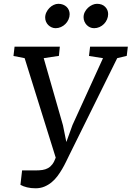

<svg xmlns="http://www.w3.org/2000/svg" viewBox="-20 -992 701 1023"><path d="M481.4 -841.8Q469.7 -841.8 459.5 -846.4Q449.2 -851.1 441.7 -859.1Q434.1 -867.2 429.7 -877.7Q425.3 -888.2 425.3 -900.4Q425.3 -915 431.9 -928Q438.5 -940.9 449 -950.7Q459.5 -960.4 472.2 -966.1Q484.9 -971.7 496.6 -971.7Q524.4 -971.7 540.3 -955.6Q556.2 -939.5 556.2 -917Q556.2 -902.3 550.3 -888.7Q544.4 -875 534.2 -864.5Q523.9 -854 510.3 -847.9Q496.6 -841.8 481.4 -841.8ZM276.4 -841.8Q265.1 -841.8 254.9 -846.4Q244.6 -851.1 237.1 -858.6Q229.5 -866.2 225.1 -876.5Q220.7 -886.7 220.7 -898.4Q220.7 -913.1 227.1 -926.3Q233.4 -939.5 243.4 -949.7Q253.4 -960 265.9 -965.8Q278.3 -971.7 291 -971.7Q304.7 -971.7 315.9 -967.3Q327.1 -962.9 335 -955.3Q342.8 -947.8 346.9 -937.7Q351.1 -927.7 351.1 -916.5Q351.1 -901.9 345 -888.2Q338.9 -874.5 328.6 -864.3Q318.4 -854 304.7 -847.9Q291 -841.8 276.4 -841.8ZM97.7 -84H168.9Q189.9 -84 206.3 -86.4Q222.7 -88.9 235.8 -96.2Q249 -103.5 259 -116.7Q269 -129.9 276.9 -151.9L111.3 -682.1L51.8 -693.8L57.6 -743.2H298.8L293.9 -694.3L212.9 -682.1L315.4 -324.7L333.5 -235.4L366.2 -325.7L528.8 -682.1L454.1 -693.8L460 -743.2H661.1L655.3 -694.3L604.5 -682.1L349.1 -165.5Q341.3 -149.4 332 -130.4Q322.8 -111.3 311.3 -91.6Q299.8 -71.8 285.9 -53.2Q272 -34.7 254.6 -20.5Q237.3 -6.3 216.3 2.4Q195.3 11.2 169.4 11.2Q144.5 11.2 123.8 6.1Q103 1 88.9 -7.3Z"/></svg>

Font: Merriweather
Style: Italic
Weight: 400
Italic angle: -7°
Designer: Eben Sorkin ( eben@eyebytes.com )
Foundry: Eben Sorkin ( eben@eyebytes.com )
Version: Version 1.005; ttfautohint (v0.97) -l 13 -r 13 -G 200 -x 24 